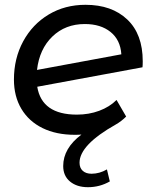

<svg xmlns="http://www.w3.org/2000/svg" viewBox="-20 -555 646 799"><path d="M574 -300Q574 -284 573 -275L135 -194Q154 -78 300 -78Q350 -78 393 -94Q436 -110 465 -139L505 -70Q485 -50 462 -37Q311 48 311 122Q311 144 324.5 156Q338 168 361 168Q394 168 425 150L437 200Q395 224 346 224Q300 224 271.5 200.5Q243 177 243 136Q243 62 319 5Q309 6 292 6Q214 6 157 -22Q100 -50 69 -102Q38 -154 38 -224Q38 -312 76.5 -383Q115 -454 182.5 -494.5Q250 -535 336 -535Q445 -535 509.5 -474Q574 -413 574 -300ZM134 -264 485 -329Q481 -389 440 -422Q399 -455 333 -455Q252 -455 198 -403Q144 -351 134 -264Z"/></svg>

Font: Montserrat Alternates Medium
Style: Italic
Weight: 500
Italic angle: -11.3°
Designer: Julieta Ulanovsky
Foundry: Julieta Ulanovsky
Version: Version 7.200